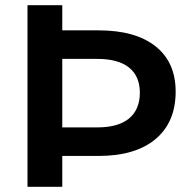

<svg xmlns="http://www.w3.org/2000/svg" viewBox="-20 -720 721 740"><path d="M657 -367Q657 -249 579.5 -184Q502 -119 360 -119H220V0H86V-700H220V-603H360Q502 -603 579.5 -541.5Q657 -480 657 -367ZM519 -363Q519 -426 477.5 -459.5Q436 -493 355 -493H220V-229H355Q436 -229 477.5 -263.5Q519 -298 519 -363Z"/></svg>

Font: Montserrat Medium
Style: Regular
Weight: 500
Designer: Julieta Ulanovsky
Foundry: Julieta Ulanovsky
Version: Version 6.001